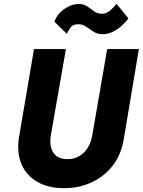

<svg xmlns="http://www.w3.org/2000/svg" viewBox="-20 -957 747 1005"><path d="M158 -700 78 -230Q68 -150 95 -92Q122 -34 179 -3Q236 28 314 28Q394 28 460.5 -3Q527 -34 571 -91.5Q615 -149 628 -230L707 -700H541L462 -243Q456 -210 438.5 -182.5Q421 -155 393.5 -139Q366 -123 329 -124Q294 -125 274 -141.5Q254 -158 247.5 -185Q241 -212 245 -242L325 -700ZM265 -843 330 -780Q336 -794 348 -811.5Q360 -829 385 -830Q409 -832 428.5 -819Q448 -806 467.5 -792.5Q487 -779 512 -778Q542 -777 569 -790Q596 -803 617.5 -822.5Q639 -842 652 -861L590 -937Q575 -918 556.5 -902Q538 -886 517 -885Q492 -884 474.5 -896.5Q457 -909 438.5 -922.5Q420 -936 393 -936Q364 -936 337.5 -922.5Q311 -909 291.5 -888Q272 -867 265 -843Z"/></svg>

Font: Jost
Style: Bold Italic
Weight: 700
Italic angle: -5°
Version: Version 3.710